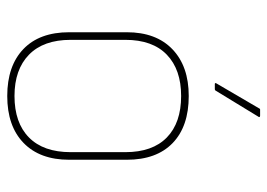

<svg xmlns="http://www.w3.org/2000/svg" viewBox="-124 -603 738 530"><g transform="rotate(90 245.0 -338.0)"><path d="M245 11Q162 11 115.5 -33.5Q69 -78 69 -160V-319Q69 -400 116 -445Q163 -490 245 -490Q329 -490 375 -445.5Q421 -401 421 -319V-160Q421 -79 374.5 -34Q328 11 245 11ZM245 -9Q319 -9 359.5 -49Q400 -89 400 -164V-315Q400 -390 359.5 -429.5Q319 -469 245 -469Q172 -469 131 -429.5Q90 -390 90 -315V-164Q90 -89 131 -49Q172 -9 245 -9ZM212 -562Q208 -562 210 -566L279 -684Q280 -687 282 -687H299Q302 -687 303 -685.5Q304 -684 302 -682L230 -564Q229 -562 226 -562Z"/></g></svg>

Font: Sofia Sans Semi Condensed Thin
Style: Regular
Weight: 250
Version: Version 4.100